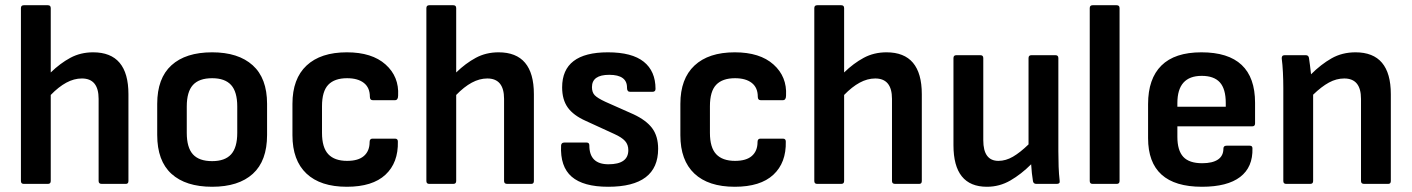

<svg xmlns="http://www.w3.org/2000/svg" viewBox="-20 -703 5398 734"><path d="M71 0Q60 0 60 -11V-672Q60 -683 71 -683H163Q174 -683 174 -672V-426Q210 -461 249 -482Q288 -503 336 -503Q471 -503 471 -343V-11Q471 0 461 0H369Q357 0 357 -11V-325Q357 -403 293 -403Q263 -403 233.5 -387Q204 -371 174 -340V-11Q174 0 163 0Z M791 11Q690 11 635.5 -38.5Q581 -88 581 -187V-306Q581 -404 635.5 -453.5Q690 -503 791 -503Q891 -503 946 -453.5Q1001 -404 1001 -306V-187Q1001 -88 946.5 -38.5Q892 11 791 11ZM791 -87Q840 -87 863.5 -113Q887 -139 887 -195V-296Q887 -352 863.5 -378Q840 -404 791 -404Q741 -404 717.5 -378Q694 -352 694 -296V-195Q694 -139 717.5 -113Q741 -87 791 -87Z M1306 11Q1205 11 1151.5 -39.5Q1098 -90 1098 -186V-306Q1098 -402 1152 -452.5Q1206 -503 1306 -503Q1402 -503 1454 -456.5Q1506 -410 1502 -338Q1502 -320 1490 -320H1405Q1394 -320 1394 -333Q1394 -368 1371 -386Q1348 -404 1307 -404Q1259 -404 1235 -379Q1211 -354 1211 -297V-195Q1211 -139 1235 -113.5Q1259 -88 1307 -88Q1350 -88 1371.5 -107Q1393 -126 1393 -160Q1393 -173 1404 -173H1490Q1501 -173 1501 -162Q1503 -81 1453.5 -35Q1404 11 1306 11Z M1621 0Q1610 0 1610 -11V-672Q1610 -683 1621 -683H1713Q1724 -683 1724 -672V-426Q1760 -461 1799 -482Q1838 -503 1886 -503Q2021 -503 2021 -343V-11Q2021 0 2011 0H1919Q1907 0 1907 -11V-325Q1907 -403 1843 -403Q1813 -403 1783.5 -387Q1754 -371 1724 -340V-11Q1724 0 1713 0Z M2305 11Q2210 11 2165.5 -27.5Q2121 -66 2125 -147Q2126 -158 2137 -158H2223Q2233 -158 2233 -147Q2233 -75 2306 -75Q2382 -75 2382 -129Q2382 -150 2369.5 -164Q2357 -178 2328 -191L2219 -241Q2172 -262 2150.5 -292Q2129 -322 2129 -369Q2129 -503 2304 -503Q2396 -503 2441 -467Q2486 -431 2486 -363Q2486 -352 2474 -352H2389Q2377 -352 2377 -367Q2378 -417 2309 -417Q2243 -417 2243 -370Q2243 -350 2253.5 -339Q2264 -328 2294 -314L2402 -266Q2451 -243 2473.5 -212.5Q2496 -182 2496 -134Q2496 11 2305 11Z M2789 11Q2688 11 2634.5 -39.5Q2581 -90 2581 -186V-306Q2581 -402 2635 -452.5Q2689 -503 2789 -503Q2885 -503 2937 -456.5Q2989 -410 2985 -338Q2985 -320 2973 -320H2888Q2877 -320 2877 -333Q2877 -368 2854 -386Q2831 -404 2790 -404Q2742 -404 2718 -379Q2694 -354 2694 -297V-195Q2694 -139 2718 -113.5Q2742 -88 2790 -88Q2833 -88 2854.5 -107Q2876 -126 2876 -160Q2876 -173 2887 -173H2973Q2984 -173 2984 -162Q2986 -81 2936.5 -35Q2887 11 2789 11Z M3104 0Q3093 0 3093 -11V-672Q3093 -683 3104 -683H3196Q3207 -683 3207 -672V-426Q3243 -461 3282 -482Q3321 -503 3369 -503Q3504 -503 3504 -343V-11Q3504 0 3494 0H3402Q3390 0 3390 -11V-325Q3390 -403 3326 -403Q3296 -403 3266.5 -387Q3237 -371 3207 -340V-11Q3207 0 3196 0Z M3753 11Q3625 11 3625 -148V-481Q3625 -492 3636 -492H3728Q3739 -492 3739 -481V-167Q3739 -88 3797 -88Q3825 -88 3852.5 -104Q3880 -120 3912 -151V-481Q3912 -492 3923 -492H4015Q4026 -492 4026 -481V-125Q4026 -94 4027 -66Q4028 -38 4031 -12Q4033 0 4020 0H3942Q3931 0 3929 -10Q3924 -40 3922 -75Q3884 -37 3842.5 -13Q3801 11 3753 11Z M4157 0Q4146 0 4146 -11V-672Q4146 -683 4157 -683H4249Q4260 -683 4260 -672V-11Q4260 0 4249 0Z M4575 11Q4369 11 4369 -175V-305Q4369 -402 4420 -452.5Q4471 -503 4573 -503Q4778 -503 4778 -310V-231Q4778 -220 4767 -220H4481V-180Q4481 -128 4503.5 -103.5Q4526 -79 4576 -79Q4615 -79 4636 -93Q4657 -107 4657 -135Q4657 -146 4669 -146H4758Q4768 -146 4768 -136Q4770 -64 4721 -26.5Q4672 11 4575 11ZM4481 -295H4666V-309Q4666 -363 4643.5 -388Q4621 -413 4574 -413Q4481 -413 4481 -309Z M4897 0Q4886 0 4886 -11V-367Q4886 -396 4884.5 -426.5Q4883 -457 4880 -479Q4879 -492 4891 -492H4972Q4982 -492 4984 -482Q4986 -470 4988 -453Q4990 -436 4992 -419Q5030 -457 5070.5 -480Q5111 -503 5162 -503Q5297 -503 5297 -343V-11Q5297 0 5287 0H5195Q5183 0 5183 -11V-325Q5183 -403 5119 -403Q5089 -403 5060.5 -387.5Q5032 -372 5000 -341V-11Q5000 0 4989 0Z"/></svg>

Font: Sofia Sans Semi Condensed
Style: Bold
Weight: 700
Designer: Botio Nikoltchev, Ani Petrova
Foundry: lettersoup
Version: Version 4.100; ttfautohint (v1.8.4.7-5d5b)